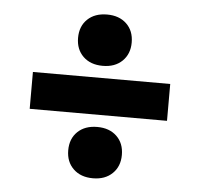

<svg xmlns="http://www.w3.org/2000/svg" viewBox="-44 -559 639 615"><g transform="rotate(5 276.0 -251.0)"><path d="M276.5 -152Q315.5 -152 339 -129.5Q362.5 -107 362.5 -69.5Q362.5 -32.5 339 -9.8Q315.5 13 276.5 13Q237 13 213.5 -9.8Q190 -32.5 190 -69.5Q190 -107 213.5 -129.5Q237 -152 276.5 -152ZM276.5 -513.5Q315.5 -513.5 339 -491Q362.5 -468.5 362.5 -431Q362.5 -394 339 -371.2Q315.5 -348.5 276.5 -348.5Q237 -348.5 213.5 -371.2Q190 -394 190 -431Q190 -468.5 213.5 -491Q237 -513.5 276.5 -513.5ZM55.5 -309.5H497V-191H55.5Z"/></g></svg>

Font: Newsreader 9pt ExtraBold
Style: Regular
Weight: 800
Designer: Hugues Gentile
Foundry: Production Type
Version: Version 1.003